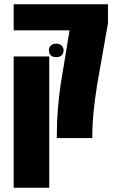

<svg xmlns="http://www.w3.org/2000/svg" viewBox="-20 -650 538 904"><path d="M414.6 -17.1V0H247.6V-17.1Q247.6 -126.5 265.1 -249.5L307.6 -507.3H44.4V-629.9H488.3V-540L437 -249Q414.6 -107.4 414.6 -17.1ZM219.5 -435.8Q228.5 -444.3 244.6 -444.3Q260.7 -444.3 270 -435.5Q279.3 -426.8 279.3 -412.4Q279.3 -397.9 270 -389.4Q260.7 -380.9 244.6 -380.9Q228.5 -380.9 219.5 -389.4Q210.4 -397.9 210.4 -412.6Q210.4 -427.2 219.5 -435.8ZM44.4 233.9V-384.3H211.9V233.9Z"/></svg>

Font: Open Sans Hebrew Condensed Extra Bold
Style: Regular
Weight: 800
Width: 3
Foundry: Ascender Corporation, Yanek Iontef
Version: Version 2.001;PS 002.001;hotconv 1.0.70;makeotf.lib2.5.58329